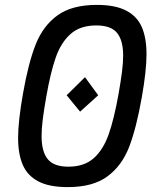

<svg xmlns="http://www.w3.org/2000/svg" viewBox="-20 -755 640 785"><path d="M54 -191.5Q54 -259 74 -372.5Q96 -498 126.2 -574Q156.5 -650 215.5 -692.5Q274.5 -735 376 -735Q451.5 -735 496.2 -711.5Q541 -688 560 -643.8Q579 -599.5 579 -533Q579 -466.5 560 -358.5Q537.5 -230.5 507.8 -153.8Q478 -77 418.8 -33.5Q359.5 10 257 10Q181 10 136.5 -13.5Q92 -37 73 -81.2Q54 -125.5 54 -191.5ZM252.5 -365.5 327.5 -439.5 381.5 -365.5 307.5 -298.5ZM465 -372.5Q474 -424.5 478.8 -461.5Q483.5 -498.5 483.5 -528Q483.5 -589.5 458.8 -620.2Q434 -651 373.5 -651Q308 -651 268.8 -616.2Q229.5 -581.5 208 -520.2Q186.5 -459 169 -358.5Q159.5 -305 154.8 -266.8Q150 -228.5 150 -198.5Q150 -135.5 175 -104.5Q200 -73.5 259.5 -73.5Q324 -73.5 363 -108Q402 -142.5 424.2 -205.5Q446.5 -268.5 465 -372.5Z"/></svg>

Font: JuliaMono Medium
Style: Italic
Weight: 500
Italic angle: -9°
Monospace: yes
Designer: cormullion
Foundry: corm
Version: Version 0.054; ttfautohint (v1.8.4)